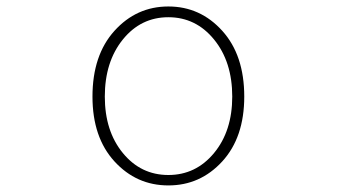

<svg xmlns="http://www.w3.org/2000/svg" viewBox="-20 -560 1040 593"><path d="M265.6 -261.7Q265.6 -389.6 333.5 -464.8Q401.4 -540 500 -540Q598.6 -540 666.5 -464.8Q734.4 -389.6 734.4 -261.7Q734.4 -135.7 666.5 -61.5Q598.6 12.7 500 12.7Q401.4 12.7 333.5 -61.5Q265.6 -135.7 265.6 -261.7ZM697.3 -261.7Q697.3 -369.1 641.1 -438Q585 -506.8 500 -506.8Q415 -506.8 359.4 -438Q303.7 -369.1 303.7 -261.7Q303.7 -155.3 359.4 -87.4Q415 -19.5 500 -19.5Q585 -19.5 641.1 -87.4Q697.3 -155.3 697.3 -261.7Z"/></svg>

Font: Gen Shin Gothic Monospace ExtraLight
Style: Regular
Weight: 200
Designer: [Source Han Sans]
Ryoko NISHIZUKA  (kana & ideographs); Paul D. Hunt (Latin, Greek & Cyrillic); Wenlong ZHANG  (bopomofo
Version: Version 1.002.20150607